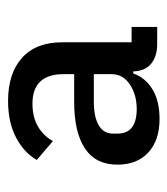

<svg xmlns="http://www.w3.org/2000/svg" viewBox="11 -790 425 488"><g transform="rotate(-90 224.0 -546.5)"><path d="M49 -461Q49 -516 90 -543.5Q131 -571 209 -571H279V-598Q279 -677 204 -677Q170 -677 146 -663Q122 -649 109 -625L61 -666Q79 -698 117.5 -718.5Q156 -739 211 -739Q281 -739 320.5 -703.5Q360 -668 360 -602V-425H399V-360H355Q325 -360 306 -375Q287 -390 286 -421H281Q270 -390 240.5 -372Q211 -354 165 -354Q111 -354 80 -382.5Q49 -411 49 -461ZM279 -476V-521H209Q170 -521 149 -508.5Q128 -496 128 -473V-460Q128 -436 144 -424Q160 -412 190 -412Q227 -412 253 -429.5Q279 -447 279 -476Z"/></g></svg>

Font: IBM Plex Sans JP Medm
Style: Regular
Weight: 500
Designer: Mike Abbink; Paul van der Laan; Pieter van Rosmalen; Wujin Sim; Yejin Wi; Jinhee Kim; Boomi Park; Yona Kim; Kichan Ma
Foundry: Sandoll Inc.
Version: Version 1.002